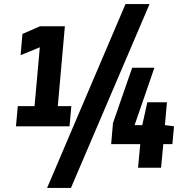

<svg xmlns="http://www.w3.org/2000/svg" viewBox="-20 -830 915 950"><path d="M59 -205 68 -305H151L177 -596L82 -557L91 -662L178 -700H301L266 -305H333L324 -205ZM788 -117 777 0H663L674 -117H530L539 -221L634 -495H744L646 -211H684L709 -324H806L796 -211L841 -205L833 -117ZM331 100H213L601 -810H720Z"/></svg>

Font: Share
Style: Bold Italic
Weight: 700
Designer: Ralph du Carrois
Version: Version 1.002